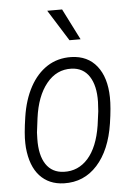

<svg xmlns="http://www.w3.org/2000/svg" viewBox="-54 -791 589 842"><g transform="rotate(-5 240.5 -370.0)"><path d="M273.4 -538.6Q345.2 -536.6 385.3 -486.1Q425.3 -435.5 426.8 -348.1Q427.7 -303.7 417 -233.9Q399.4 -117.7 340.6 -52.5Q281.7 12.7 193.4 10.3Q127.4 8.3 87.6 -35.2Q47.9 -78.6 40.5 -160.2L39.6 -179.7Q38.1 -219.2 49.6 -294.7Q61 -370.1 91.1 -425.3Q121.1 -480.5 167.2 -510.3Q213.4 -540 273.4 -538.6ZM93.8 -194.3Q92.3 -122.1 118.9 -82Q145.5 -42 197.3 -40Q260.7 -37.6 304 -86.2Q347.2 -134.8 362.3 -229.5L370.6 -291.5L373 -333Q374.5 -403.8 347.9 -444.8Q321.3 -485.8 269.5 -487.8Q204.1 -490.2 159.7 -435.5Q115.2 -380.9 102.5 -284.2L94.7 -222.2ZM320.8 -612.8H272L186 -750H251.5Z"/></g></svg>

Font: TypoPRO Roboto
Style: Italic
Weight: 300
Italic angle: -12°
Designer: Google
Version: Version 2.136; 2016